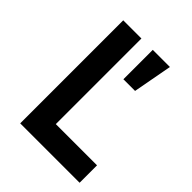

<svg xmlns="http://www.w3.org/2000/svg" viewBox="-194 -788 896 896"><g transform="rotate(45 253.5 -340.0)"><path d="M486 -115V0H94V-680H214V-115ZM366 -486H289V-680H402Z"/></g></svg>

Font: Inria Sans
Style: Bold
Weight: 700
Designer: Black Foundry Team
Foundry: Black Foundry
Version: Version 1.2; ttfautohint (v1.8.3)